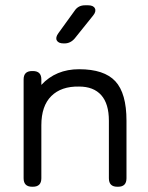

<svg xmlns="http://www.w3.org/2000/svg" viewBox="-20 -710 561 730"><path d="M225.1 -544.9H222.2Q202.1 -544.9 196 -556.2Q189.9 -567.4 202.1 -584L264.2 -669.9Q277.8 -689.9 303.2 -689.9H314.9Q335 -689.9 340.8 -678.2Q346.7 -666.5 334 -650.9L264.2 -564Q248 -544.9 225.1 -544.9ZM105 0H102.1Q69.8 0 69.8 -32.2V-408.2Q69.8 -439.9 102.1 -439.9H105Q137.2 -439.9 137.2 -408.2V-387.2Q192.4 -446.8 280.8 -446.8Q376 -446.8 418.5 -401.1Q460.9 -355.5 460.9 -251V-32.2Q460.9 0 429.2 0H425.8Q394 0 394 -32.2V-251Q394 -315.4 365 -348.1Q335.9 -380.9 280.8 -380.9Q212.9 -382.3 175 -344.7Q137.2 -307.1 137.2 -233.9V-32.2Q137.2 0 105 0Z"/></svg>

Font: Arcon Rounded-
Style: Regular
Weight: 400
Designer: M. Zarth
Foundry: martin zarth - visuelle & digitale kommunikation
Version: Version 1.110;PS 001.110;hotconv 1.0.70;makeotf.lib2.5.58329